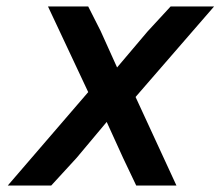

<svg xmlns="http://www.w3.org/2000/svg" viewBox="-20 -572 690 592"><path d="M398 -273 524 0H400L360 -84L309 -196L216 -85L138 0H4L252 -288L128 -552H252L290 -477L341 -364L435 -475L506 -552H640Z"/></svg>

Font: Azeret Mono Thin Medium
Style: Italic
Weight: 500
Italic angle: -12°
Version: Version 1.002